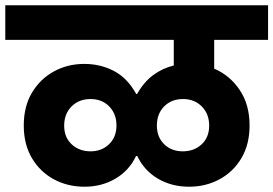

<svg xmlns="http://www.w3.org/2000/svg" viewBox="-37 -760 1035 727"><path d="M283 -53Q219 -53 167 -81Q115 -109 84 -161Q53 -213 53 -285Q53 -357 84 -409Q115 -461 167 -489.5Q219 -518 282 -518Q343 -518 394 -491.5Q445 -465 479 -404H482Q508 -450 543.5 -476Q579 -502 621 -512V-609H-17V-740H978V-609H774V-500Q833 -475 870.5 -419.5Q908 -364 908 -285Q908 -213 877 -161Q846 -109 794 -81Q742 -53 679 -53Q613 -53 561 -83.5Q509 -114 483 -169H478Q452 -114 400 -83.5Q348 -53 283 -53ZM306 -187Q348 -187 376 -214Q404 -241 404 -285Q404 -329 376.5 -357Q349 -385 306 -385Q262 -385 234 -357Q206 -329 206 -284Q206 -240 234.5 -213.5Q263 -187 306 -187ZM655 -187Q698 -187 726.5 -213.5Q755 -240 755 -284Q755 -329 727 -357Q699 -385 656 -385Q612 -385 584.5 -357Q557 -329 557 -285Q557 -241 584.5 -214Q612 -187 655 -187Z"/></svg>

Font: Poppins
Style: Bold
Weight: 700
Designer: Ninad Kale (Devanagari), Jonny Pinhorn (Latin)
Version: Version 5.002